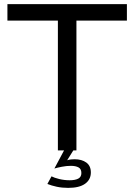

<svg xmlns="http://www.w3.org/2000/svg" viewBox="-20 -730 653 932"><path d="M230 126Q243 133 267.5 139Q292 145 318 145Q345 145 360 137Q375 129 375 110Q375 90 361 82.5Q347 75 324 75Q303 75 280 79.5Q257 84 244 88L291 0H261V-630H16V-710H596V-630H351V0H336L306 48Q314 45 324 44Q334 43 342 43Q377 43 399 59Q421 75 421 107Q421 142 393 162Q365 182 311 182Q281 182 255.5 176.5Q230 171 210 163Z"/></svg>

Font: PTCRaleway Medium
Style: Regular
Weight: 500
Designer: Matt McInerney, Pablo Impallari, Rodrigo Fuenzalida
Foundry: Matt McInerney, Pablo Impallari, Rodrigo Fuenzalida
Version: Version 3.000g; ttfautohint (v1.5) -l 8 -r 28 -G 28 -x 14 -D